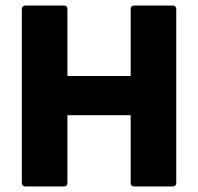

<svg xmlns="http://www.w3.org/2000/svg" viewBox="-20 -675 717 695"><path d="M73 0Q59 0 59 -14V-641Q59 -655 73 -655H211Q224 -655 224 -641V-400H453V-641Q453 -655 467 -655H604Q618 -655 618 -641V-14Q618 0 604 0H467Q453 0 453 -14V-258H224V-14Q224 0 211 0Z"/></svg>

Font: Sofia Sans Black
Style: Regular
Weight: 900
Designer: Botio Nikoltchev, Ani Petrova
Foundry: lettersoup
Version: Version 4.100; ttfautohint (v1.8.3)